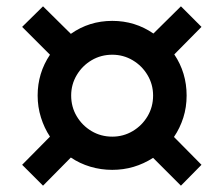

<svg xmlns="http://www.w3.org/2000/svg" viewBox="-20 -675 707 607"><path d="M116 -88 50 -154 138 -243Q120 -270 109.5 -303.5Q99 -337 99 -373Q99 -444 138 -502L50 -590L116 -655L204 -568Q262 -609 335 -609Q407 -609 465 -569L552 -655L617 -590L531 -503Q570 -445 570 -373Q570 -336 559.5 -303Q549 -270 530 -242L617 -154L552 -88L464 -176Q405 -138 335 -138Q299 -138 265.5 -148Q232 -158 204 -177ZM335 -243Q370 -243 399.5 -260.5Q429 -278 446.5 -307.5Q464 -337 464 -373Q464 -408 446.5 -437.5Q429 -467 399.5 -484.5Q370 -502 335 -502Q299 -502 269.5 -484.5Q240 -467 222.5 -437.5Q205 -408 205 -373Q205 -337 222.5 -307.5Q240 -278 269.5 -260.5Q299 -243 335 -243Z"/></svg>

Font: Be Vietnam Pro
Style: Bold
Weight: 700
Designer: Lam Bao, Tony Le, Vietanh Nguyen
Foundry: Yellow Type Foundry
Version: Version 1.002; ttfautohint (v1.8.3)